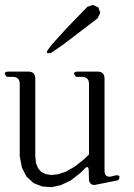

<svg xmlns="http://www.w3.org/2000/svg" viewBox="-27 -779 547 785"><path d="M400.4 -81.1Q400.4 -51.8 428.7 -57.6L443.4 -61.5Q471.7 -66.4 456.1 -42L363.3 -23.4Q343.8 -19.5 336.9 -40L335.9 -79.1Q335.9 -108.4 316.4 -86.9L299.8 -70.3L261.7 -41L222.7 -22.5L183.6 -13.7L145.5 -16.6L110.4 -30.3L81.1 -57.6L62.5 -93.8L53.7 -139.6V-435.5Q53.7 -464.8 24.4 -464.8H1Q-19.5 -486.3 9.8 -486.3H88.9Q117.2 -486.3 117.2 -457V-141.6L120.1 -112.3L128.9 -90.8L141.6 -76.2L159.2 -67.4L181.6 -63.5L210 -66.4L242.2 -77.1L278.3 -97.7L315.4 -127L336.9 -147.5V-435.5Q336.9 -464.8 307.6 -464.8H284.2Q263.7 -486.3 293 -486.3H372.1Q400.4 -486.3 400.4 -457ZM372.1 -704.1 228.5 -594.7 181.6 -562.5Q154.3 -556.6 170.9 -578.1L187.5 -599.6L241.2 -659.2L330.1 -751L352.5 -758.8L375 -749L382.8 -726.6Z"/></svg>

Font: B2 Hana
Style: Regular
Weight: 500
Version: 2020-08-05; (max)